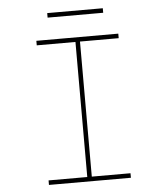

<svg xmlns="http://www.w3.org/2000/svg" viewBox="-56 -879 800 929"><g transform="rotate(-5 343.5 -414.5)"><path d="M144 0V-22H332V-678H144V-700H542V-678H354V-22H542V0ZM208 -807V-829H478V-807Z"/></g></svg>

Font: Lexend Tera Thin
Style: Regular
Weight: 250
Version: Version 1.007